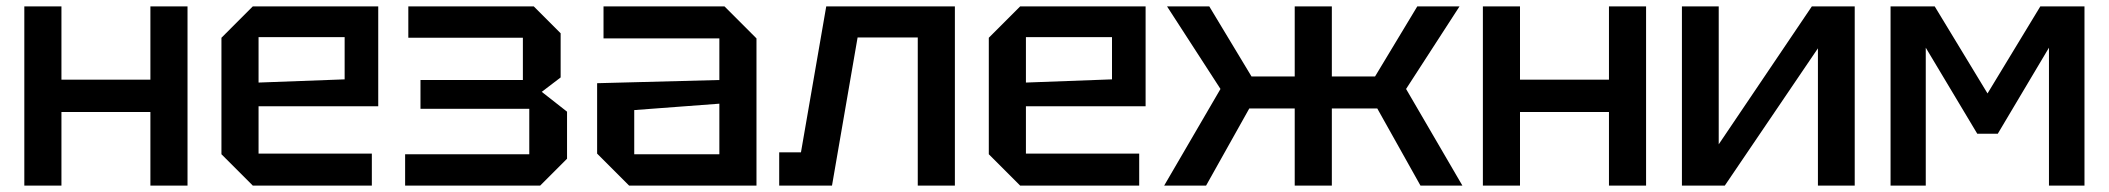

<svg xmlns="http://www.w3.org/2000/svg" viewBox="-20 -580 6590 600"><path d="M56 0V-560H172V-331H450V-560H566V0H450V-230H172V0Z M672 -98V-462L770 -560H1162V-248H788V-100H1142V0H770ZM788 -322 1057 -332V-464H788Z M1752 -84 1668 0H1246V-98H1634V-240H1294V-330H1614V-462H1256V-560H1648L1732 -476V-338L1673 -293L1752 -231Z M1846 -100V-320L2228 -330V-460H1866V-560H2244L2344 -460V0H1946ZM1962 -236V-98H2228V-256Z M2964 -560V0H2848V-463H2660L2580 0H2415V-104H2483L2562 -560Z M3070 -98V-462L3168 -560H3560V-248H3186V-100H3540V0H3168ZM3186 -322 3455 -332V-464H3186Z M4142 0H4026V-241H3884L3749 0H3618L3794 -302L3627 -560H3759L3891 -341H4026V-560H4142V-341H4277L4409 -560H4541L4374 -302L4550 0H4419L4284 -241H4142Z M4614 0V-560H4730V-331H5008V-560H5124V0H5008V-230H4730V0Z M5776 0H5661V-429L5370 0H5236V-560H5351V-129L5642 -560H5776Z M5888 0V-560H6026L6191 -288L6356 -560H6494V0H6383V-431L6223 -162H6159L5998 -431V0Z"/></svg>

Font: Tektur Medium
Style: Regular
Weight: 500
Designer: Adam Jagosz
Foundry: Adam Jagosz
Version: Version 1.005;gftools[0.9.30]